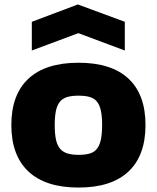

<svg xmlns="http://www.w3.org/2000/svg" viewBox="-20 -832 706 863"><path d="M123 -734 330 -812 541 -734V-605L332 -683L123 -605ZM333 11Q185 11 108 -61Q31 -133 31 -270Q31 -407 108 -478.5Q185 -550 333 -550Q481 -550 557.5 -478.5Q634 -407 634 -270Q634 -133 557.5 -61Q481 11 333 11ZM333 -136Q363 -136 383.5 -142Q404 -148 416 -163.5Q428 -179 433.5 -205Q439 -231 439 -270Q439 -309 433.5 -334.5Q428 -360 416 -375Q404 -390 383.5 -396Q363 -402 333 -402Q303 -402 282.5 -396Q262 -390 249.5 -375Q237 -360 231.5 -334.5Q226 -309 226 -270Q226 -231 231.5 -205Q237 -179 249.5 -164Q262 -149 282.5 -142.5Q303 -136 333 -136Z"/></svg>

Font: Encode Sans Normal
Style: ExtraBold
Weight: 800
Designer: Pablo Impallari, Andres Torresi
Foundry: Pablo Impallari, Andres Torresi
Version: Version 1.000; ttfautohint (v1.00) -l 8 -r 50 -G 200 -x 14 -